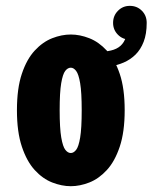

<svg xmlns="http://www.w3.org/2000/svg" viewBox="-20 -631 526 662"><path d="M224.1 11Q193 11 160.1 -1.8Q127.3 -14.6 99.9 -44.5Q72.5 -74.3 55.5 -125Q38.4 -175.7 38.4 -251Q38.4 -326.3 55.3 -376.5Q72.1 -426.8 99.7 -456.6Q127.3 -486.4 159.9 -499.2Q192.6 -512 224.1 -512Q255.4 -512 288 -499.2Q320.6 -486.4 348.2 -456.6Q375.8 -426.8 392.8 -376.5Q409.9 -326.3 409.9 -251Q409.9 -175.7 392.8 -125Q375.8 -74.3 348.2 -44.5Q320.6 -14.6 288 -1.8Q255.4 11 224.1 11ZM224.1 -103.4Q233.9 -103.4 242.5 -114.3Q251.1 -125.1 256.4 -156.9Q261.7 -188.6 261.7 -251Q261.7 -312.4 256.4 -343.9Q251.1 -375.4 242.5 -386.5Q233.9 -397.6 224.1 -397.6Q213.6 -397.6 204.9 -386.5Q196.3 -375.4 191 -343.9Q185.7 -312.4 185.7 -251Q185.7 -188.6 191.2 -156.9Q196.7 -125.1 205.4 -114.3Q214 -103.4 224.1 -103.4ZM313.2 -452Q341.7 -452 362.2 -456.8Q382.7 -461.5 395.5 -473Q408.4 -484.6 414.4 -503.8Q420.4 -523 420.4 -551.4L485.8 -552.2Q485.8 -514 475.3 -486.9Q464.8 -459.9 447 -442.5Q429.1 -425.2 406.7 -415.5Q384.2 -405.9 360.1 -402Q336.1 -398.1 313.2 -398.1ZM427.6 -494.5Q403.4 -494.5 386.7 -511.2Q369.9 -528 369.9 -552.2Q369.9 -576.9 386.7 -593.8Q403.4 -610.8 427.6 -610.8Q452.5 -610.8 469.1 -594Q485.8 -577.3 485.8 -552.2Q485.8 -528 469 -511.2Q452.3 -494.5 427.6 -494.5Z"/></svg>

Font: League Mono Thin Condensed
Style: Regular
Weight: 100
Width: 1
Designer: Tyler Finck
Foundry: The League of Moveable Type / Tyler Finck
Version: Version 2.300;RELEASE